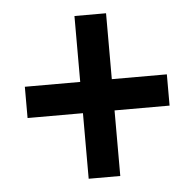

<svg xmlns="http://www.w3.org/2000/svg" viewBox="-42 -635 570 563"><g transform="rotate(-5 243.5 -353.5)"><path d="M290 -399H452V-307H290V-114H197V-307H34V-399H197V-593H290Z"/></g></svg>

Font: Noto Sans Gujarati Condensed SemiBold
Style: Regular
Weight: 600
Width: 3
Designer: Jelle Bosma - Monotype Design Team, Universal Thirst
Foundry: Monotype Imaging Inc.
Version: Version 2.106; ttfautohint (v1.8.4.7-5d5b)